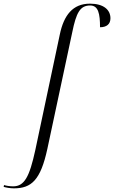

<svg xmlns="http://www.w3.org/2000/svg" viewBox="-157 -790 624 1050"><path d="M-81 240C15 240 65 195 102 24L238 -613C260 -721 281 -760 336 -760C381 -760 390 -715 390 -641C426 -641 447 -658 447 -690C447 -736 410 -770 335 -770C241 -770 192 -707 170 -601L36 31C4 178 -24 229 -85 229C-103 229 -123 226 -135 222L-137 232C-123 236 -101 240 -81 240Z"/></svg>

Font: Noto Serif Display Light
Style: Italic
Weight: 300
Italic angle: -12°
Designer: Monotype Design Team
Foundry: Monotype Imaging Inc.
Version: Version 2.009